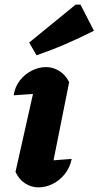

<svg xmlns="http://www.w3.org/2000/svg" viewBox="-20 -801 426 830"><path d="M197 -36 166 -104Q200 -107 230 -109.5Q260 -112 290 -114Q282 -76 260 -48.5Q238 -21 208 -6Q178 9 146 9Q116 9 89 -8Q62 -25 47 -58L139 -468L160 -397Q125 -395 96.5 -393Q68 -391 39 -389Q45 -427 66.5 -454Q88 -481 118 -496Q148 -511 179 -511Q209 -511 236 -494.5Q263 -478 279 -446ZM138 -562 106 -617 307 -781H328L386 -668Q325 -637 263.5 -610.5Q202 -584 138 -562Z"/></svg>

Font: Piazzolla Thin Black
Style: Italic
Weight: 900
Italic angle: -11.3°
Version: Version 2.005